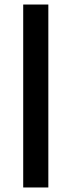

<svg xmlns="http://www.w3.org/2000/svg" viewBox="-20 -828 316 848"><path d="M82.5 0V-808H193.5V0Z"/></svg>

Font: Encode Sans Expanded Medium
Style: Regular
Weight: 500
Width: 7
Designer: Multiple Designers
Foundry: Impallari Type
Version: Version 2.000